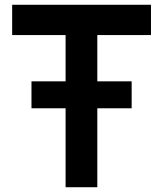

<svg xmlns="http://www.w3.org/2000/svg" viewBox="-20 -785 684 805"><path d="M255 -331H112V-444H255V-638H31V-765H613V-638H388V-444H532V-331H388V0H255Z"/></svg>

Font: Application Semibold
Style: Regular
Weight: 600
Designer: Wei Huang
Foundry: Wei Huang
Version: Version 0.012